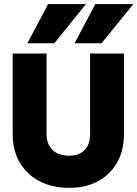

<svg xmlns="http://www.w3.org/2000/svg" viewBox="-20 -912 673 940"><path d="M632.8 -892.1 477.1 -700.2H345.2L446.8 -892.1ZM400.9 -892.1 246.1 -700.2H113.8L215.8 -892.1ZM42 -649.9H208V-254.9Q208 -205.6 237.3 -177.7Q266.6 -149.9 319.8 -149.9Q367.7 -149.9 394.3 -177.7Q420.9 -205.6 420.9 -254.9V-649.9H586.9V-254.9Q586.9 -136.2 513.4 -64.2Q439.9 7.8 319.8 7.8Q194.3 7.8 118.2 -64.2Q42 -136.2 42 -254.9Z"/></svg>

Font: Overused Grotesk ExtraBold
Style: Regular
Weight: 800
Version: Version 0.002